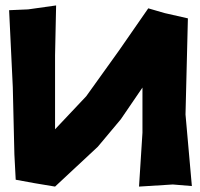

<svg xmlns="http://www.w3.org/2000/svg" viewBox="-20 -690 738 710"><path d="M13.7 -652.3 27.3 -368.2 33.2 -119.1 38.1 -25.4 107.4 -12.7 183.6 0 341.8 -147.5 426.8 -249 506.8 -366.2V-199.2L494.1 0L619.1 -7.8L689.5 -2L666 -266.6L674.8 -622.1L588.9 -641.6L528.3 -659.2L419.9 -502.9L298.8 -334L183.6 -211.9V-485.4L187.5 -669.9L84 -655.3Z"/></svg>

Font: MaokenAssortedSans-TC
Style: Regular
Weight: 500
Version: Version 0.83